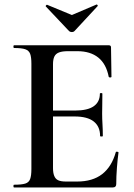

<svg xmlns="http://www.w3.org/2000/svg" viewBox="-20 -824 587 844"><path d="M476 0H42Q39 0 39 -6Q39 -12 42 -12Q75 -12 91 -17Q107 -22 112.5 -37Q118 -52 118 -81V-544Q118 -573 112.5 -587.5Q107 -602 91 -607.5Q75 -613 42 -613Q39 -613 39 -619Q39 -625 42 -625H458Q468 -625 468 -616L470 -486Q470 -484 465 -483.5Q460 -483 458 -486Q447 -543 412 -571Q377 -599 320 -599H279Q254 -599 239.5 -593.5Q225 -588 219 -575.5Q213 -563 213 -542V-85Q213 -64 218.5 -50.5Q224 -37 236 -31.5Q248 -26 270 -26H319Q387 -26 429 -58.5Q471 -91 489 -155Q490 -158 495.5 -157Q501 -156 501 -154Q497 -126 494 -87Q491 -48 491 -15Q491 0 476 0ZM420 -226Q420 -268 392 -290Q364 -312 308 -312H168V-338H309Q365 -338 392 -357Q419 -376 419 -412Q419 -415 424.5 -415Q430 -415 430 -412Q430 -380 429.5 -362Q429 -344 429 -325Q429 -301 430.5 -277.5Q432 -254 432 -226Q432 -224 426 -224Q420 -224 420 -226ZM284 -687 181 -796Q180 -798 183 -801Q186 -804 187 -803L296 -758L404 -804Q406 -805 408.5 -802Q411 -799 409 -797L307 -687Q303 -683 296 -683Q289 -683 284 -687Z"/></svg>

Font: Cormorant Light SemiBold
Style: Regular
Weight: 600
Version: Version 4.000